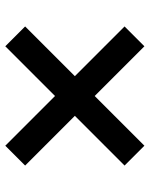

<svg xmlns="http://www.w3.org/2000/svg" viewBox="60 -671 566 726"><g transform="rotate(-90 343.0 -308.0)"><path d="M531 -571 343 -383 155 -571 80 -496 268 -308 80 -120 155 -45 343 -233 531 -45 606 -120 418 -308 606 -496Z"/></g></svg>

Font: Goli SemiBold
Style: Regular
Weight: 600
Designer: jaikishan Patel
Foundry: MagicType
Version: Version 1.000;Glyphs 3.2 (3242)